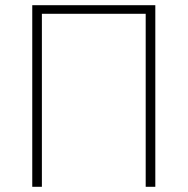

<svg xmlns="http://www.w3.org/2000/svg" viewBox="-20 -718 721 738"><path d="M104 -698H577V0H540V-665H141V0H104Z"/></svg>

Font: IBM Plex Sans ExtLt
Style: Regular
Weight: 200
Designer: Mike Abbink, Paul van der Laan, Pieter van Rosmalen
Foundry: Bold Monday
Version: Version 3.005